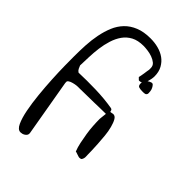

<svg xmlns="http://www.w3.org/2000/svg" viewBox="-221 -687 878 878"><g transform="rotate(45 218.5 -247.5)"><path d="M321.3 -433.6Q321.3 -436.5 322.3 -439.5Q316.4 -436.5 309.6 -436.5Q307.6 -436.5 306.6 -436.5Q305.7 -436.5 304.7 -437.5L299.8 -442.4Q295.9 -446.3 294.9 -447.3Q295.9 -451.2 297.4 -459Q298.8 -466.8 300.3 -475.6Q301.8 -484.4 302.7 -492.7Q303.7 -501 304.7 -503.9V-514.6Q304.7 -530.3 293.5 -539.6Q282.2 -548.8 267.1 -554.2Q252 -559.6 235.8 -561.5Q219.7 -563.5 210 -563.5Q173.8 -563.5 149.9 -550.8Q126 -538.1 110.8 -516.6Q95.7 -495.1 86.9 -467.3Q78.1 -439.5 74.2 -409.7Q70.3 -379.9 69.3 -350.1Q68.4 -320.3 67.4 -294.9Q70.3 -287.1 74.2 -279.3Q78.1 -271.5 85.9 -266.6Q137.7 -268.6 194.8 -267.1Q252 -265.6 304.7 -256.8Q309.6 -255.9 312.5 -252Q314.5 -247.1 315.4 -242.2Q318.4 -242.2 322.3 -243.2Q329.1 -245.1 332 -245.1Q344.7 -245.1 352.5 -231.4Q360.4 -217.8 366.2 -195.8Q372.1 -173.8 374.5 -148.4Q377 -123 378.4 -99.1Q379.9 -75.2 380.4 -56.6Q380.9 -38.1 380.9 -30.3Q380.9 -27.3 381.3 -21Q381.8 -14.6 380.4 -8.8Q378.9 -2.9 376 1.5Q373 5.9 365.2 5.9H361.3Q359.4 5.9 355.5 4.4Q351.6 2.9 346.7 1.5Q341.8 0 337.9 -1.5Q334 -2.9 332 -2.9Q324.2 -22.5 319.3 -45.9Q314.5 -69.3 310.5 -93.8Q306.6 -118.2 305.2 -141.6Q303.7 -165 303.7 -185.5Q303.7 -187.5 304.7 -195.8Q305.7 -204.1 306.6 -212.9L307.6 -221.7H296.9Q284.2 -221.7 266.6 -221.2Q249 -220.7 230 -220.2Q210.9 -219.7 193.4 -219.7Q175.8 -219.7 162.1 -219.2Q148.4 -218.8 142.6 -218.8H129.9Q122.1 -218.8 111.3 -216.8Q100.6 -214.8 90.3 -210.9Q80.1 -207 76.2 -200.2V-190.4L124 85.9Q125 92.8 122.1 98.1Q119.1 103.5 113.3 107.4Q107.4 111.3 101.6 112.8Q95.7 114.3 90.8 114.3Q73.2 114.3 61.5 88.9Q49.8 63.5 42 23.9Q34.2 -15.6 29.3 -64.5Q24.4 -113.3 22 -159.7Q19.5 -206.1 19 -245.1Q18.6 -284.2 18.6 -304.7Q18.6 -340.8 20.5 -377.4Q22.5 -414.1 29.3 -448.2Q36.1 -482.4 48.3 -511.7Q60.5 -541 81.5 -563Q102.5 -585 133.8 -597.7Q165 -610.4 208 -610.4Q235.4 -610.4 259.3 -604Q283.2 -597.7 301.8 -584.5Q320.3 -571.3 332 -550.3Q343.8 -529.3 343.8 -500Q343.8 -492.2 341.8 -481.4Q339.8 -471.7 336.9 -461.9Q342.8 -466.8 351.6 -469.7Q359.4 -472.7 364.3 -467.8Q369.1 -462.9 373 -455.1Q377 -447.3 377.9 -439Q378.9 -430.7 378.9 -426.8Q378.9 -420.9 376 -417.5Q373 -414.1 369.1 -413.1Q365.2 -412.1 360.4 -412.1H351.6Q338.9 -412.1 330.1 -415Q321.3 -418 321.3 -433.6Z"/></g></svg>

Font: Swanky and Moo Moo
Style: Regular
Weight: 400
Designer: Kimberly Geswein
Foundry: Kimberly Geswein
Version: Version 1.002 2001